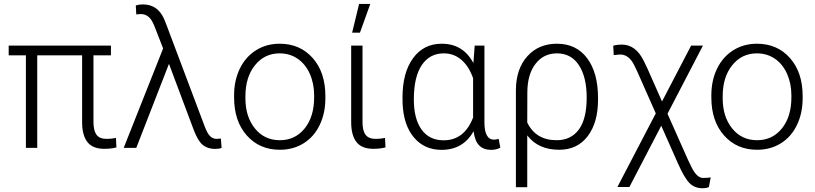

<svg xmlns="http://www.w3.org/2000/svg" viewBox="-20 -764 4211 992"><path d="M553.2 -478H462.9V-133.3Q462.9 -89.4 478.5 -67.9Q494.1 -46.4 531.7 -46.4Q554.7 -46.4 579.1 -51.3L581.5 -2.4Q554.7 4.9 519 4.9Q460 4.9 432.6 -28.8Q405.3 -62.5 404.3 -127.9V-478H172.4V0H113.8V-478H24.9V-528.3H553.2Z M718.3 -741.2Q794.4 -741.2 827.6 -666.5L840.3 -634.8L1037.6 -110.8Q1051.3 -74.7 1065.4 -60.5Q1079.6 -46.4 1100.1 -46.4L1121.1 -48.3L1125 0Q1113.3 5.4 1091.8 5.4Q1053.7 5.4 1028.8 -14.2Q1003.9 -33.7 982.4 -88.9L853 -434.1L684.1 0H619.1L822.8 -513.7L777.3 -630.4L770 -646.5Q748.5 -691.4 707 -691.4L684.1 -689.5L681.6 -735.8Q697.8 -741.2 718.3 -741.2Z M1189.5 -272Q1189.5 -348.1 1219 -409.2Q1248.5 -470.2 1302.5 -504.2Q1356.4 -538.1 1424.8 -538.1Q1530.3 -538.1 1595.7 -464.1Q1661.1 -390.1 1661.1 -268.1V-255.9Q1661.1 -179.2 1631.6 -117.9Q1602.1 -56.6 1548.3 -23.4Q1494.6 9.8 1425.8 9.8Q1320.8 9.8 1255.1 -64.2Q1189.5 -138.2 1189.5 -260.3ZM1248 -255.9Q1248 -161.1 1297.1 -100.3Q1346.2 -39.6 1425.8 -39.6Q1504.9 -39.6 1554 -100.3Q1603 -161.1 1603 -260.7V-272Q1603 -332.5 1580.6 -382.8Q1558.1 -433.1 1517.6 -460.7Q1477.1 -488.3 1424.8 -488.3Q1346.7 -488.3 1297.4 -427Q1248 -365.7 1248 -266.6Z M1853 -528.3V-131.8Q1853 -88.9 1868.9 -67.6Q1884.8 -46.4 1921.9 -46.4Q1944.8 -46.4 1969.2 -51.3L1971.7 -2.4Q1944.8 4.9 1909.2 4.9Q1849.1 4.9 1821.8 -30Q1794.4 -64.9 1794.4 -132.8V-528.3ZM1835.4 -743.7H1893.1L1839.8 -595.2H1799.3Z M2482.9 -528.3V-130.9Q2483.4 -42.5 2532.2 -42.5Q2542.5 -42.5 2556.6 -46.4L2564.9 -1Q2544.9 10.3 2517.1 10.3Q2479 10.3 2456.3 -12Q2433.6 -34.2 2426.8 -85.9Q2373 10.3 2261.2 10.3Q2172.9 10.3 2118.9 -53.5Q2064.9 -117.2 2060.1 -229L2059.6 -259.8Q2059.6 -389.2 2114.3 -463.6Q2168.9 -538.1 2262.2 -538.1Q2373 -538.1 2425.8 -438L2432.6 -528.3ZM2118.2 -249.5Q2118.2 -149.9 2158.2 -94.5Q2198.2 -39.1 2272 -39.1Q2378.9 -39.1 2424.3 -156.7V-359.9Q2402.8 -421.4 2364 -454.8Q2325.2 -488.3 2272.9 -488.3Q2200.2 -488.3 2159.2 -427.7Q2118.2 -367.2 2118.2 -249.5Z M2857.4 -538.1Q2957.5 -538.1 3013.7 -463.1Q3069.8 -388.2 3069.8 -257.3V-249.5Q3069.8 -130.4 3016.4 -60.3Q2962.9 9.8 2869.1 9.8Q2760.7 9.8 2704.1 -64.5V203.1H2645.5V-299.8Q2646.5 -408.7 2704.6 -473.4Q2762.7 -538.1 2857.4 -538.1ZM2704.1 -130.9Q2748.5 -39.6 2856 -39.6Q2929.7 -39.6 2970.5 -94.5Q3011.2 -149.4 3011.2 -259.8Q3011.2 -365.7 2971.2 -427Q2931.2 -488.3 2857.4 -488.3Q2788.6 -488.3 2746.8 -434.1Q2705.1 -379.9 2704.6 -287.6Z M3192.4 -533.7Q3264.6 -533.7 3305.7 -450.2L3325.2 -409.7L3400.4 -239.7L3550.8 -528.3H3611.8L3428.7 -176.3L3534.7 62L3551.8 97.2Q3579.6 155.3 3612.3 155.3Q3641.6 155.3 3651.9 152.3L3642.6 202.6Q3629.9 208.5 3608.9 208.5Q3569.8 208.5 3543.5 183.1Q3517.1 157.7 3482.4 79.6L3396.5 -114.3L3231.9 202.1H3169.9L3368.2 -178.2L3272.9 -393.6L3256.8 -427.2Q3229.5 -482.4 3184.1 -482.4L3150.9 -479.5L3148.4 -527.8Q3168.9 -533.7 3192.4 -533.7Z M3655.3 -272Q3655.3 -348.1 3684.8 -409.2Q3714.4 -470.2 3768.3 -504.2Q3822.3 -538.1 3890.6 -538.1Q3996.1 -538.1 4061.5 -464.1Q4127 -390.1 4127 -268.1V-255.9Q4127 -179.2 4097.4 -117.9Q4067.9 -56.6 4014.2 -23.4Q3960.4 9.8 3891.6 9.8Q3786.6 9.8 3720.9 -64.2Q3655.3 -138.2 3655.3 -260.3ZM3713.9 -255.9Q3713.9 -161.1 3762.9 -100.3Q3812 -39.6 3891.6 -39.6Q3970.7 -39.6 4019.8 -100.3Q4068.8 -161.1 4068.8 -260.7V-272Q4068.8 -332.5 4046.4 -382.8Q4023.9 -433.1 3983.4 -460.7Q3942.9 -488.3 3890.6 -488.3Q3812.5 -488.3 3763.2 -427Q3713.9 -365.7 3713.9 -266.6Z"/></svg>

Font: Roboto-Light
Style: Regular
Weight: 300
Designer: Google
Version: Version 2.137; 2017